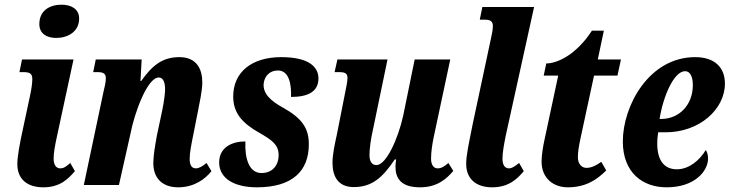

<svg xmlns="http://www.w3.org/2000/svg" viewBox="-20 -790 3116 820"><path d="M220 -628C269 -628 318 -654 318 -711C318 -753 282 -770 243 -770C195 -770 148 -747 148 -687C148 -646 180 -628 220 -628ZM165 10C237 10 271 -26 300 -59L280 -94C263 -79 253 -71 237 -71C220 -71 209 -86 209 -112C209 -138 215 -170 224 -211L294 -536H74L63 -482H80C108 -482 118 -475 118 -452C118 -438 115 -411 108 -380L80 -249C63 -172 54 -120 54 -89C54 -27 94 10 165 10Z M741 10C810 10 857 -26 883 -59L862 -94C844 -79 830 -71 816 -71C799 -71 790 -85 790 -111C790 -138 797 -172 805 -212L825 -313C832 -350 844 -402 844 -438C844 -495 820 -546 746 -546C677 -546 632 -514 583 -444H580L585 -536H389L378 -482H397C422 -482 432 -475 432 -456C432 -437 426 -416 422 -398L338 0H488L537 -218C554 -307 609 -459 658 -459C680 -459 685 -432 685 -409C685 -375 673 -318 667 -291L650 -211C641 -161 636 -130 635 -100C632 -33 670 10 741 10Z M1077 10C1228 10 1299 -59 1299 -174C1299 -242 1270 -285 1189 -330C1136 -359 1103 -390 1106 -432C1109 -463 1130 -489 1167 -489C1215 -489 1225 -429 1223 -376C1296 -376 1340 -399 1340 -455C1340 -503 1301 -546 1181 -546C1055 -546 976 -482 976 -378C976 -306 1016 -263 1089 -222C1141 -192 1170 -172 1170 -128C1170 -81 1141 -51 1097 -51C1043 -51 1025 -114 1028 -186C971 -186 916 -161 916 -96C916 -29 979 10 1077 10Z M1774 10C1847 10 1887 -26 1916 -60L1895 -94C1878 -79 1865 -71 1849 -71C1832 -71 1821 -86 1821 -112C1821 -142 1826 -173 1832 -203L1903 -536H1751L1702 -296C1680 -196 1629 -85 1588 -85C1567 -85 1558 -102 1558 -128C1558 -155 1564 -199 1573 -237L1635 -536H1421L1409 -482H1428C1455 -482 1464 -476 1464 -457C1464 -440 1459 -421 1453 -389L1418 -212C1410 -176 1400 -130 1400 -95C1400 -39 1422 9 1491 9C1570 9 1615 -33 1666 -109H1672C1670 -98 1669 -87 1669 -78C1669 -30 1691 10 1774 10Z M2082 10C2153 10 2189 -26 2217 -59L2197 -94C2178 -79 2167 -71 2153 -71C2136 -71 2126 -86 2126 -112C2126 -138 2132 -171 2140 -211L2261 -760H2040L2029 -706H2050C2074 -706 2085 -699 2085 -679C2085 -661 2080 -641 2076 -622L1999 -261C1982 -176 1971 -127 1971 -90C1971 -29 2010 10 2082 10Z M2405 10C2481 10 2529 -22 2569 -62L2548 -99C2529 -85 2507 -73 2485 -73C2464 -73 2448 -90 2448 -119C2448 -140 2452 -165 2459 -198L2517 -467H2617L2632 -536H2533L2559 -659H2508C2441 -556 2360 -519 2313 -519L2302 -467H2364L2305 -191C2299 -164 2293 -126 2293 -100C2293 -28 2344 10 2405 10Z M2827 10C2948 10 3004 -60 3004 -113C3004 -128 3000 -142 2994 -149C2970 -108 2924 -67 2871 -67C2815 -67 2787 -107 2787 -177C2787 -197 2789 -212 2791 -225H2823C2967 -225 3076 -323 3076 -433C3076 -504 3030 -546 2949 -546C2751 -546 2640 -337 2640 -186C2640 -53 2724 10 2827 10ZM2797 -282C2812 -378 2858 -486 2906 -486C2927 -486 2939 -463 2939 -427C2939 -340 2879 -282 2804 -282Z"/></svg>

Font: Noto Serif Condensed Extra
Style: Italic
Weight: 800
Width: 3
Italic angle: -12°
Designer: Monotype Design Team
Foundry: Monotype Imaging Inc.
Version: Version 1.901